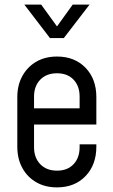

<svg xmlns="http://www.w3.org/2000/svg" viewBox="-20 -800 489 832"><path d="M227 12Q176 12 137.5 -10Q99 -32 77 -71.8Q55 -111.5 55 -164.5V-379Q55 -431 77 -470.8Q99 -510.5 137.5 -532.8Q176 -555 227 -555Q303.5 -555 350.5 -506.5Q397.5 -458 397.5 -379V-260.5H113V-330.5H325V-381.5Q325 -427 298.8 -454.8Q272.5 -482.5 227 -482.5Q181.5 -482.5 154.5 -454.8Q127.5 -427 127.5 -381.5V-162Q127.5 -116.5 154.5 -88.5Q181.5 -60.5 227 -60.5Q272.5 -60.5 298.8 -88.5Q325 -116.5 325 -162V-174.5H397.5V-164.5Q397.5 -85.5 350.5 -36.8Q303.5 12 227 12ZM196.5 -635 85.5 -780H158.5L227 -685.5L295 -780H368L256.5 -635Z"/></svg>

Font: Mohave Light
Style: Regular
Weight: 400
Version: Version 2.003